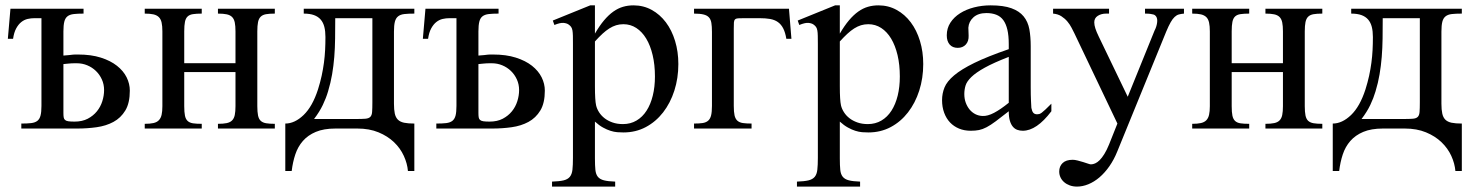

<svg xmlns="http://www.w3.org/2000/svg" viewBox="-20 -480 5501 717"><path d="M464.8 -141.6Q464.8 -95.2 448 -67.4Q431.2 -39.6 403.6 -24.7Q376 -9.8 340.8 -4.9Q305.7 0 269 0H59.6V-18.6Q82 -18.6 96.4 -20.3Q110.8 -22 119.4 -28.6Q127.9 -35.2 131.3 -48.3Q134.8 -61.5 134.8 -84.5V-412.1H108.4Q95.7 -412.1 83 -409.2Q70.3 -406.2 59.6 -397.7Q48.8 -389.2 40.5 -374Q32.2 -358.9 28.8 -335H9.3L19 -447.3H292V-429.2Q270 -429.2 255.4 -427.5Q240.7 -425.8 232.2 -419.2Q223.6 -412.6 220.2 -399.2Q216.8 -385.7 216.8 -362.8V-272.5L239.3 -274.4Q247.1 -275.4 251.7 -275.9Q256.3 -276.4 260.3 -276.4H271.5Q320.3 -276.4 356.4 -264.9Q392.6 -253.4 416.7 -234.4Q440.9 -215.3 452.9 -191.2Q464.8 -167 464.8 -141.6ZM368.7 -143.6Q368.7 -165 360.4 -183.3Q352.1 -201.7 338.1 -215.1Q324.2 -228.5 305.9 -236.1Q287.6 -243.7 267.6 -243.7H256.8Q252 -243.7 246.6 -243.4Q241.2 -243.2 234.1 -242.4Q227.1 -241.7 216.8 -240.7V-58.6Q216.8 -48.3 217.8 -42Q218.8 -35.6 222.9 -32Q227.1 -28.3 235.4 -27.1Q243.7 -25.9 258.8 -25.9Q287.1 -25.9 307.6 -36.6Q328.1 -47.4 341.8 -64.2Q355.5 -81.1 362.1 -102.1Q368.7 -123 368.7 -143.6Z M793.9 0V-17.6Q814 -17.6 826.7 -20.3Q839.4 -22.9 846.7 -30.3Q854 -37.6 856.7 -50.5Q859.4 -63.5 859.4 -83.5V-210.9H668V-83.5Q668 -61 670.7 -48.1Q673.3 -35.2 680.7 -28.3Q688 -21.5 700.7 -19.5Q713.4 -17.6 733.4 -17.6V0H520.5V-17.6Q540.5 -17.6 553.2 -20.5Q565.9 -23.4 573.2 -31Q580.6 -38.6 583.5 -51.3Q586.4 -64 586.4 -83.5V-362.8Q586.4 -382.8 583.5 -395.8Q580.6 -408.7 573.2 -416Q565.9 -423.3 553.2 -426.3Q540.5 -429.2 520.5 -429.2V-447.3H733.4V-429.2Q713.4 -429.2 700.7 -427.2Q688 -425.3 680.7 -418.5Q673.3 -411.6 670.7 -398.4Q668 -385.3 668 -362.8V-244.1H859.4V-362.8Q859.4 -383.3 856.7 -396.2Q854 -409.2 846.7 -416.5Q839.4 -423.8 826.7 -426.5Q814 -429.2 793.9 -429.2V-447.3H1006.3V-429.2Q986.3 -429.2 973.6 -427Q960.9 -424.8 953.6 -417.7Q946.3 -410.6 943.6 -397.5Q940.9 -384.3 940.9 -362.8V-83.5Q940.9 -62 943.6 -48.8Q946.3 -35.6 953.6 -28.8Q960.9 -22 973.6 -19.8Q986.3 -17.6 1006.3 -17.6V0Z M1370.6 -412.1H1231.9Q1231.9 -371.6 1231.4 -335.9Q1231 -300.3 1228.3 -267.1Q1225.6 -233.9 1220.2 -202.4Q1214.8 -170.9 1205.1 -138.7Q1197.8 -113.8 1185.5 -88.1Q1173.3 -62.5 1152.8 -35.6H1308.1Q1331.5 -35.6 1344.2 -36.6Q1356.9 -37.6 1362.8 -43.5Q1368.7 -49.3 1369.6 -62Q1370.6 -74.7 1370.6 -98.1ZM1503.4 158.7Q1501 130.4 1488 102.1Q1475.1 73.7 1451.4 51Q1427.7 28.3 1393.6 14.2Q1359.4 0 1314.5 0H1232.9Q1189 0 1159.4 12.5Q1129.9 24.9 1111.1 46.4Q1092.3 67.9 1082.8 96.7Q1073.2 125.5 1069.3 158.7H1045.4V-18.6Q1080.6 -18.6 1113.8 -50.5Q1147 -82.5 1167.5 -146Q1175.8 -172.4 1181.2 -197Q1186.5 -221.7 1189.7 -245.6Q1192.9 -269.5 1194.1 -293.2Q1195.3 -316.9 1195.3 -341.8Q1195.3 -363.3 1191.2 -379.6Q1187 -396 1177.5 -407Q1168 -418 1152.6 -423.6Q1137.2 -429.2 1114.3 -429.2V-447.3H1527.3V-429.2Q1504.4 -429.2 1489.7 -427.5Q1475.1 -425.8 1466.6 -418.9Q1458 -412.1 1454.6 -398.7Q1451.2 -385.3 1451.2 -361.8V-92.8Q1451.2 -70.3 1454.3 -55.9Q1457.5 -41.5 1465.8 -33.2Q1474.1 -24.9 1489 -21.7Q1503.9 -18.6 1527.3 -18.6V158.7Z M2014.6 -141.6Q2014.6 -95.2 1997.8 -67.4Q1981 -39.6 1953.4 -24.7Q1925.8 -9.8 1890.6 -4.9Q1855.5 0 1818.8 0H1609.4V-18.6Q1631.8 -18.6 1646.2 -20.3Q1660.6 -22 1669.2 -28.6Q1677.7 -35.2 1681.2 -48.3Q1684.6 -61.5 1684.6 -84.5V-412.1H1658.2Q1645.5 -412.1 1632.8 -409.2Q1620.1 -406.2 1609.4 -397.7Q1598.6 -389.2 1590.3 -374Q1582 -358.9 1578.6 -335H1559.1L1568.8 -447.3H1841.8V-429.2Q1819.8 -429.2 1805.2 -427.5Q1790.5 -425.8 1782 -419.2Q1773.4 -412.6 1770 -399.2Q1766.6 -385.7 1766.6 -362.8V-272.5L1789.1 -274.4Q1796.9 -275.4 1801.5 -275.9Q1806.2 -276.4 1810.1 -276.4H1821.3Q1870.1 -276.4 1906.2 -264.9Q1942.4 -253.4 1966.6 -234.4Q1990.7 -215.3 2002.7 -191.2Q2014.6 -167 2014.6 -141.6ZM1918.5 -143.6Q1918.5 -165 1910.2 -183.3Q1901.9 -201.7 1887.9 -215.1Q1874 -228.5 1855.7 -236.1Q1837.4 -243.7 1817.4 -243.7H1806.6Q1801.8 -243.7 1796.4 -243.4Q1791 -243.2 1783.9 -242.4Q1776.9 -241.7 1766.6 -240.7V-58.6Q1766.6 -48.3 1767.6 -42Q1768.6 -35.6 1772.7 -32Q1776.9 -28.3 1785.2 -27.1Q1793.5 -25.9 1808.6 -25.9Q1836.9 -25.9 1857.4 -36.6Q1877.9 -47.4 1891.6 -64.2Q1905.3 -81.1 1911.9 -102.1Q1918.5 -123 1918.5 -143.6Z M2425.8 -194.3Q2425.8 -238.3 2417.2 -274.2Q2408.7 -310.1 2393.3 -335.7Q2377.9 -361.3 2356.2 -375.5Q2334.5 -389.6 2308.1 -389.6Q2293.5 -389.6 2280.8 -385.7Q2268.1 -381.8 2255.4 -373.8Q2242.7 -365.7 2229.7 -353.8Q2216.8 -341.8 2201.7 -325.2V-157.7Q2201.7 -105.5 2206.1 -86.4Q2209 -73.7 2217 -61Q2225.1 -48.3 2237.5 -38.6Q2250 -28.8 2267.3 -22.7Q2284.7 -16.6 2306.2 -16.6Q2334.5 -16.6 2356.9 -29.8Q2379.4 -43 2394.5 -66.7Q2409.7 -90.3 2417.7 -122.8Q2425.8 -155.3 2425.8 -194.3ZM2513.2 -240.7Q2513.2 -188 2498.3 -141.6Q2483.4 -95.2 2456.3 -60.3Q2429.2 -25.4 2391.6 -5.4Q2354 14.6 2308.1 14.6Q2297.4 14.6 2285.2 13.7Q2272.9 12.7 2259.8 8.5Q2246.6 4.4 2231.9 -3.7Q2217.3 -11.7 2201.7 -25.9V111.8Q2201.7 138.2 2203.4 154.5Q2205.1 170.9 2212.6 180.2Q2220.2 189.5 2235.4 193.4Q2250.5 197.3 2277.3 198.2V216.8H2041.5V198.2Q2068.8 197.3 2084.5 193.6Q2100.1 189.9 2107.9 180.4Q2115.7 170.9 2117.7 154.1Q2119.6 137.2 2119.6 109.4V-315.9Q2119.6 -334 2119.4 -346.2Q2119.1 -358.4 2117.7 -366.5Q2116.2 -374.5 2112.8 -379.4Q2109.4 -384.3 2103 -388.7Q2095.7 -393.6 2083.7 -394.5Q2071.8 -395.5 2050.3 -386.7L2044.4 -403.3L2184.1 -460H2201.7V-354.5Q2218.8 -383.8 2235.8 -404.1Q2252.9 -424.3 2270.5 -436.8Q2288.1 -449.2 2306.6 -454.6Q2325.2 -460 2345.7 -460Q2382.8 -460 2413.6 -443.1Q2444.3 -426.3 2466.6 -396.7Q2488.8 -367.2 2501 -327.1Q2513.2 -287.1 2513.2 -240.7Z M2916.5 -335Q2912.6 -358.9 2904.8 -374Q2897 -389.2 2884.8 -397.7Q2872.6 -406.2 2855.7 -409.2Q2838.9 -412.1 2816.9 -412.1H2758.8Q2744.1 -412.1 2736.3 -411.6Q2728.5 -411.1 2724.9 -407.5Q2721.2 -403.8 2720.7 -396Q2720.2 -388.2 2720.2 -373.5V-84.5Q2720.2 -62 2723.1 -49.1Q2726.1 -36.1 2733.6 -29.3Q2741.2 -22.5 2754.2 -20.5Q2767.1 -18.6 2786.6 -18.6V0H2571.8V-18.6Q2590.8 -18.6 2603.8 -20.5Q2616.7 -22.5 2624.5 -29.3Q2632.3 -36.1 2635.5 -49.1Q2638.7 -62 2638.7 -84.5V-360.8Q2638.7 -381.3 2636.5 -394.5Q2634.3 -407.7 2627.2 -415.3Q2620.1 -422.9 2606.9 -426Q2593.8 -429.2 2571.8 -429.2V-447.3H2926.3L2935.5 -335Z M3340.3 -194.3Q3340.3 -238.3 3331.8 -274.2Q3323.2 -310.1 3307.9 -335.7Q3292.5 -361.3 3270.8 -375.5Q3249 -389.6 3222.7 -389.6Q3208 -389.6 3195.3 -385.7Q3182.6 -381.8 3169.9 -373.8Q3157.2 -365.7 3144.3 -353.8Q3131.3 -341.8 3116.2 -325.2V-157.7Q3116.2 -105.5 3120.6 -86.4Q3123.5 -73.7 3131.6 -61Q3139.6 -48.3 3152.1 -38.6Q3164.6 -28.8 3181.9 -22.7Q3199.2 -16.6 3220.7 -16.6Q3249 -16.6 3271.5 -29.8Q3293.9 -43 3309.1 -66.7Q3324.2 -90.3 3332.3 -122.8Q3340.3 -155.3 3340.3 -194.3ZM3427.7 -240.7Q3427.7 -188 3412.8 -141.6Q3397.9 -95.2 3370.8 -60.3Q3343.8 -25.4 3306.2 -5.4Q3268.6 14.6 3222.7 14.6Q3211.9 14.6 3199.7 13.7Q3187.5 12.7 3174.3 8.5Q3161.1 4.4 3146.5 -3.7Q3131.8 -11.7 3116.2 -25.9V111.8Q3116.2 138.2 3117.9 154.5Q3119.6 170.9 3127.2 180.2Q3134.8 189.5 3149.9 193.4Q3165 197.3 3191.9 198.2V216.8H2956.1V198.2Q2983.4 197.3 2999 193.6Q3014.6 189.9 3022.5 180.4Q3030.3 170.9 3032.2 154.1Q3034.2 137.2 3034.2 109.4V-315.9Q3034.2 -334 3033.9 -346.2Q3033.7 -358.4 3032.2 -366.5Q3030.8 -374.5 3027.3 -379.4Q3023.9 -384.3 3017.6 -388.7Q3010.3 -393.6 2998.3 -394.5Q2986.3 -395.5 2964.8 -386.7L2959 -403.3L3098.6 -460H3116.2V-354.5Q3133.3 -383.8 3150.4 -404.1Q3167.5 -424.3 3185.1 -436.8Q3202.6 -449.2 3221.2 -454.6Q3239.7 -460 3260.3 -460Q3297.4 -460 3328.1 -443.1Q3358.9 -426.3 3381.1 -396.7Q3403.3 -367.2 3415.5 -327.1Q3427.7 -287.1 3427.7 -240.7Z M3747.1 -267.6Q3690.4 -245.6 3657.5 -227.3Q3624.5 -209 3607.4 -192.4Q3590.3 -175.8 3585.7 -160.4Q3581.1 -145 3581.1 -128.9Q3581.1 -111.3 3586.4 -96.7Q3591.8 -82 3600.8 -71Q3609.9 -60.1 3622.3 -53.7Q3634.8 -47.4 3648.9 -46.9Q3668 -45.9 3692.1 -58.6Q3716.3 -71.3 3747.1 -96.2ZM3906.2 -64.5Q3851.1 8.3 3799.3 8.3Q3788.6 8.3 3779.1 4.9Q3769.5 1.5 3762.5 -6.8Q3755.4 -15.1 3751.2 -29.1Q3747.1 -43 3747.1 -64.5Q3717.8 -41.5 3698.5 -27.1Q3679.2 -12.7 3664.3 -4.9Q3649.4 2.9 3636 5.6Q3622.6 8.3 3605 8.3Q3581.1 8.3 3561.5 0.2Q3542 -7.8 3527.8 -22.7Q3513.7 -37.6 3505.9 -58.8Q3498 -80.1 3498 -106Q3498 -130.9 3507.1 -153.3Q3516.1 -175.8 3543 -198.5Q3569.8 -221.2 3618.7 -245.1Q3667.5 -269 3747.1 -296.4V-314.9Q3747.1 -347.2 3741.9 -369.1Q3736.8 -391.1 3726.6 -405Q3716.3 -418.9 3700.4 -425Q3684.6 -431.2 3663.6 -431.2Q3632.8 -431.2 3615.2 -415.3Q3597.7 -399.4 3596.2 -376.5L3597.2 -347.2Q3598.1 -326.2 3586.7 -313.7Q3575.2 -301.3 3556.6 -301.3Q3537.1 -301.3 3526.4 -313.7Q3515.6 -326.2 3515.6 -348.1Q3515.6 -374.5 3529.1 -395.3Q3542.5 -416 3565.2 -430.4Q3587.9 -444.8 3617.4 -452.4Q3647 -460 3679.2 -460Q3727.5 -460 3757.1 -449.2Q3786.6 -438.5 3802.7 -418.7Q3818.8 -398.9 3824 -370.8Q3829.1 -342.8 3829.1 -307.6V-155.3Q3829.1 -124 3830.1 -104Q3831.1 -84 3831.5 -77.1Q3834 -64 3838.9 -58.6Q3843.8 -53.2 3853 -53.2Q3857.4 -53.2 3861.1 -54.2Q3864.7 -55.2 3870.4 -59.3Q3876 -63.5 3884.3 -71.3Q3892.6 -79.1 3906.2 -92.8Z M4401.4 -429.2Q4390.6 -428.2 4382.3 -426Q4374 -423.8 4366.5 -416.7Q4358.9 -409.7 4351.6 -396.7Q4344.2 -383.8 4335 -361.8L4152.8 84.5Q4140.1 116.2 4122.8 140.9Q4105.5 165.5 4085.7 182.4Q4065.9 199.2 4044.4 208Q4022.9 216.8 4002 216.8Q3987.3 216.8 3975.1 212.4Q3962.9 208 3954.1 200.4Q3945.3 192.9 3940.4 182.6Q3935.5 172.4 3935.5 160.6Q3935.5 141.1 3948.2 128.9Q3960.9 116.7 3985.8 116.7Q3993.7 116.7 4004.2 119.4Q4014.6 122.1 4024.9 125.2Q4035.2 128.4 4043 131.1Q4050.8 133.8 4053.7 133.8Q4061.5 133.8 4069.8 130.1Q4078.1 126.5 4086.7 117.9Q4095.2 109.4 4104 95.2Q4112.8 81.1 4121.6 59.6L4152.8 -18.6L3992.2 -355.5Q3987.8 -364.3 3981.7 -376.2Q3975.6 -388.2 3966.3 -399.4Q3957 -410.6 3943.8 -419.2Q3930.7 -427.7 3912.6 -429.2V-447.3H4121.6V-429.2H4110.8Q4092.8 -429.2 4079.6 -420.9Q4066.4 -412.6 4066.4 -396.5Q4066.4 -386.2 4070.6 -373.5Q4074.7 -360.8 4083 -343.8L4191.4 -118.7L4291.5 -365.7Q4298.8 -379.4 4301 -394.8Q4303.2 -410.2 4297.4 -418.5Q4295.9 -420.4 4293.9 -422.4Q4292 -424.3 4287.6 -425.8Q4283.2 -427.2 4275.6 -428.2Q4268.1 -429.2 4255.9 -429.2V-447.3H4401.4Z M4705.6 0V-17.6Q4725.6 -17.6 4738.3 -20.3Q4751 -22.9 4758.3 -30.3Q4765.6 -37.6 4768.3 -50.5Q4771 -63.5 4771 -83.5V-210.9H4579.6V-83.5Q4579.6 -61 4582.3 -48.1Q4585 -35.2 4592.3 -28.3Q4599.6 -21.5 4612.3 -19.5Q4625 -17.6 4645 -17.6V0H4432.1V-17.6Q4452.1 -17.6 4464.8 -20.5Q4477.5 -23.4 4484.9 -31Q4492.2 -38.6 4495.1 -51.3Q4498 -64 4498 -83.5V-362.8Q4498 -382.8 4495.1 -395.8Q4492.2 -408.7 4484.9 -416Q4477.5 -423.3 4464.8 -426.3Q4452.1 -429.2 4432.1 -429.2V-447.3H4645V-429.2Q4625 -429.2 4612.3 -427.2Q4599.6 -425.3 4592.3 -418.5Q4585 -411.6 4582.3 -398.4Q4579.6 -385.3 4579.6 -362.8V-244.1H4771V-362.8Q4771 -383.3 4768.3 -396.2Q4765.6 -409.2 4758.3 -416.5Q4751 -423.8 4738.3 -426.5Q4725.6 -429.2 4705.6 -429.2V-447.3H4918V-429.2Q4897.9 -429.2 4885.3 -427Q4872.6 -424.8 4865.2 -417.7Q4857.9 -410.6 4855.2 -397.5Q4852.5 -384.3 4852.5 -362.8V-83.5Q4852.5 -62 4855.2 -48.8Q4857.9 -35.6 4865.2 -28.8Q4872.6 -22 4885.3 -19.8Q4897.9 -17.6 4918 -17.6V0Z M5282.2 -412.1H5143.6Q5143.6 -371.6 5143.1 -335.9Q5142.6 -300.3 5139.9 -267.1Q5137.2 -233.9 5131.8 -202.4Q5126.5 -170.9 5116.7 -138.7Q5109.4 -113.8 5097.2 -88.1Q5085 -62.5 5064.5 -35.6H5219.7Q5243.2 -35.6 5255.9 -36.6Q5268.6 -37.6 5274.4 -43.5Q5280.3 -49.3 5281.2 -62Q5282.2 -74.7 5282.2 -98.1ZM5415 158.7Q5412.6 130.4 5399.7 102.1Q5386.7 73.7 5363 51Q5339.4 28.3 5305.2 14.2Q5271 0 5226.1 0H5144.5Q5100.6 0 5071 12.5Q5041.5 24.9 5022.7 46.4Q5003.9 67.9 4994.4 96.7Q4984.9 125.5 4981 158.7H4957V-18.6Q4992.2 -18.6 5025.4 -50.5Q5058.6 -82.5 5079.1 -146Q5087.4 -172.4 5092.8 -197Q5098.1 -221.7 5101.3 -245.6Q5104.5 -269.5 5105.7 -293.2Q5106.9 -316.9 5106.9 -341.8Q5106.9 -363.3 5102.8 -379.6Q5098.6 -396 5089.1 -407Q5079.6 -418 5064.2 -423.6Q5048.8 -429.2 5025.9 -429.2V-447.3H5439V-429.2Q5416 -429.2 5401.4 -427.5Q5386.7 -425.8 5378.2 -418.9Q5369.6 -412.1 5366.2 -398.7Q5362.8 -385.3 5362.8 -361.8V-92.8Q5362.8 -70.3 5366 -55.9Q5369.1 -41.5 5377.4 -33.2Q5385.7 -24.9 5400.6 -21.7Q5415.5 -18.6 5439 -18.6V158.7Z"/></svg>

Font: Doulos SIL Cyr
Style: Regular
Weight: 400
Designer: Walt Agee, Victor Gaultney, Peter Martin, Debbi Hosken, Becca Hirsbrunner
Foundry: SIL International
Version: Version 5.000